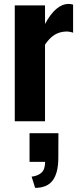

<svg xmlns="http://www.w3.org/2000/svg" viewBox="-20 -605 400 958"><path d="M155.3 332.5 137.7 276.4Q169.4 272.9 187.3 256.3Q205.1 239.7 205.1 202.6H127.4V59.6H271.5L271 185.1Q270.5 257.3 243.4 294.7Q216.3 332 155.3 332.5ZM53.7 0V-578.1H204.6V-485.4Q258.3 -585.4 322.8 -585.4Q333 -585.4 344.7 -582V-441.9Q328.1 -447.8 309.1 -447.8Q276.4 -446.3 251.7 -430.9Q227.1 -415.5 204.6 -382.3V0Z"/></svg>

Font: Oswald
Style: DemiBold
Weight: 600
Designer: Vernon Adams
Foundry: Vernon Adams
Version: 3.0; ttfautohint (v0.95) -l 8 -r 50 -G 200 -x 0 -w "G" -W -c